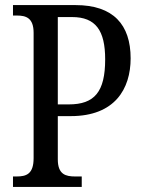

<svg xmlns="http://www.w3.org/2000/svg" viewBox="-20 -734 561 754"><path d="M31 0H301V-41H275C238 -41 207 -49 207 -108V-278H258C431 -278 493 -385 493 -505C493 -637 425 -714 277 -714H31V-673H46C82 -673 112 -664 112 -605V-113C112 -50 83 -41 45 -41H31ZM250 -324H207V-667H263C356 -667 393 -614 393 -501C393 -373 351 -324 250 -324Z"/></svg>

Font: Noto Serif Myanmar Condensed
Style: Regular
Weight: 400
Width: 3
Designer: Ben Mitchell and the Monotype Design Team
Foundry: Monotype Imaging Inc.
Version: Version 2.106